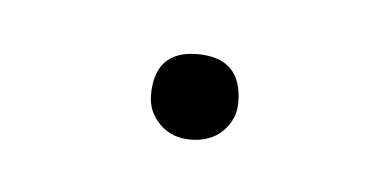

<svg xmlns="http://www.w3.org/2000/svg" viewBox="-23 -67 210 103"><g transform="rotate(5 81.5 -15.0)"><path d="M81 -38Q105 -38 105 -14Q105 -5 98.5 1.5Q92 8 81 8Q71 8 64.5 1.5Q58 -5 58 -14Q58 -38 81 -38Z"/></g></svg>

Font: FiraSans
Style: Regular
Weight: 150
Designer: Carrois Corporate & Edenspiekermann AG
Foundry: Carrois Corporate GbR & Edenspiekermann AG
Version: Version 3.106;PS 003.106;hotconv 1.0.70;makeotf.lib2.5.58329